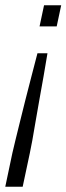

<svg xmlns="http://www.w3.org/2000/svg" viewBox="-60 -530 252 728"><path d="M-40 178 -13 50Q-9 32 -1.5 1.5Q6 -29 15.5 -67.5Q25 -106 36 -150Q47 -194 59 -239.5Q71 -285 82 -328H120Q113 -285 105 -239.5Q97 -194 89 -150Q81 -106 74.5 -67Q68 -28 62.5 2.5Q57 33 53 51L26 178ZM90 -430 107 -510H172L155 -430Z"/></svg>

Font: Saira UltraCondensed
Style: Italic
Weight: 400
Width: 1
Italic angle: -12°
Designer: Hector Gatti with collaboration of the Omnibus-Type team
Foundry: Omnibus-Type
Version: Version 1.101